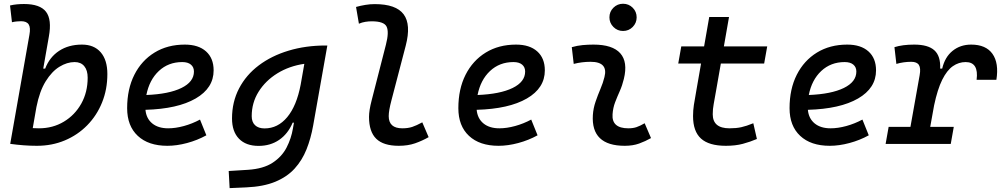

<svg xmlns="http://www.w3.org/2000/svg" viewBox="-20 -764 5313 1019"><path d="M175.8 9.8Q140.1 9.8 105 7.1Q69.8 4.4 34.2 -0.5L136.2 -579.6Q143.1 -617.2 132.3 -634.3Q121.6 -651.4 91.8 -651.4Q79.6 -651.4 67.6 -650.1Q55.7 -648.9 43.5 -646L33.2 -734.9Q51.8 -739.3 70.3 -741Q88.9 -742.7 107.4 -742.7Q192.4 -742.7 224.1 -701.7Q255.9 -660.6 239.3 -569.8L209.5 -399.9H219.7Q243.2 -460.9 293.7 -494.1Q344.2 -527.3 415 -527.3Q479 -527.3 514.4 -486.6Q549.8 -445.8 549.8 -371.1Q549.8 -289.6 521.7 -220.2Q493.7 -150.9 442.9 -99.1Q392.1 -47.4 324 -18.8Q255.9 9.8 175.8 9.8ZM173.3 -195.8 153.8 -84Q169.9 -83 186.5 -83Q260.3 -83 318.8 -118.2Q377.4 -153.3 411.4 -214.1Q445.3 -274.9 445.3 -351.6Q445.3 -391.1 427.2 -412.8Q409.2 -434.6 376 -434.6Q335.9 -434.6 295.4 -409.7Q254.9 -384.8 222.4 -332.3Q189.9 -279.8 173.3 -195.8Z M872.6 -83Q911.6 -83 956.1 -95.2Q1000.5 -107.4 1041.5 -129.4L1075.2 -45.9Q1027.3 -19.5 972.7 -4.9Q918 9.8 868.2 9.8Q767.6 9.8 711.2 -43Q654.8 -95.7 654.8 -189.9Q654.8 -291.5 693.1 -367.2Q731.4 -442.9 800.3 -485.1Q869.1 -527.3 960.9 -527.3Q1033.2 -527.3 1073.5 -491.2Q1113.8 -455.1 1113.8 -390.6Q1113.8 -296.4 1018.3 -241.2Q922.9 -186 752 -181.2Q756.3 -134.8 788.1 -108.9Q819.8 -83 872.6 -83ZM756.8 -259.8Q876.5 -264.6 942.9 -297.1Q1009.3 -329.6 1009.3 -384.3Q1009.3 -407.7 993.2 -421.1Q977.1 -434.6 947.3 -434.6Q873.5 -434.6 823 -387.2Q772.5 -339.8 756.8 -259.8Z M1198.7 234.4 1193.8 143.6 1296.4 137.2Q1377.9 131.8 1427 99.6Q1476.1 67.4 1501 19Q1525.9 -29.3 1534.7 -82.5L1540 -112.8H1533.2Q1508.3 -53.7 1461.7 -21.7Q1415 10.3 1352.5 10.3Q1285.2 10.3 1248.3 -27.8Q1211.4 -65.9 1211.4 -135.3Q1211.4 -223.1 1248.8 -294.7Q1286.1 -366.2 1353.5 -417Q1420.9 -467.8 1511.5 -495.1Q1602.1 -522.5 1708 -522.5H1717.3L1642.1 -98.1Q1629.9 -29.3 1606.7 28.8Q1583.5 86.9 1543.5 130.9Q1503.4 174.8 1440.7 200.7Q1377.9 226.6 1286.6 230.5ZM1595.2 -425.3Q1515.1 -413.6 1452.1 -374.8Q1389.2 -335.9 1352.5 -277.3Q1315.9 -218.8 1315.9 -147.5Q1315.9 -116.2 1333.7 -99.4Q1351.6 -82.5 1384.3 -82.5Q1454.6 -82.5 1504.4 -142.3Q1554.2 -202.1 1575.7 -314.5Z M2096.2 9.8Q2015.1 9.8 1976.8 -27.6Q1938.5 -64.9 1938.5 -143.6Q1938.5 -178.2 1952.6 -231.9L2028.3 -527.3Q2045.4 -593.8 2032 -622.3Q2018.6 -650.9 1953.1 -650.9Q1936.5 -650.9 1919.2 -648.2Q1901.9 -645.5 1884.8 -638.2L1869.6 -727.1Q1894 -733.9 1918.9 -738Q1943.8 -742.2 1968.8 -742.2Q2082 -742.2 2122.3 -688Q2162.6 -633.8 2133.3 -521.5L2057.6 -231.9Q2043 -176.8 2043 -147.9Q2043 -83 2115.2 -83Q2145 -83 2167.5 -90.3Q2189.9 -97.7 2221.2 -114.7L2254.9 -36.1Q2220.7 -16.6 2182.9 -3.4Q2145 9.8 2096.2 9.8Z M2630.4 -83Q2669.4 -83 2713.9 -95.2Q2758.3 -107.4 2799.3 -129.4L2833 -45.9Q2785.2 -19.5 2730.5 -4.9Q2675.8 9.8 2626 9.8Q2525.4 9.8 2469 -43Q2412.6 -95.7 2412.6 -189.9Q2412.6 -291.5 2450.9 -367.2Q2489.3 -442.9 2558.1 -485.1Q2627 -527.3 2718.8 -527.3Q2791 -527.3 2831.3 -491.2Q2871.6 -455.1 2871.6 -390.6Q2871.6 -296.4 2776.1 -241.2Q2680.7 -186 2509.8 -181.2Q2514.2 -134.8 2545.9 -108.9Q2577.6 -83 2630.4 -83ZM2514.6 -259.8Q2634.3 -264.6 2700.7 -297.1Q2767.1 -329.6 2767.1 -384.3Q2767.1 -407.7 2751 -421.1Q2734.9 -434.6 2705.1 -434.6Q2631.3 -434.6 2580.8 -387.2Q2530.3 -339.8 2514.6 -259.8Z M3401.4 -109.9 3435.1 -31.2Q3405.3 -14.2 3372.1 -2.2Q3338.9 9.8 3295.9 9.8Q3116.2 9.8 3126.5 -153.3Q3128.9 -189.9 3140.9 -224.6Q3152.8 -259.3 3166.7 -292Q3180.7 -324.7 3188 -355Q3209 -436 3114.3 -436Q3067.9 -436 3024.9 -424.8L3014.6 -513.7Q3043.5 -522 3072.3 -524.7Q3101.1 -527.3 3129.9 -527.3Q3231 -527.3 3272 -481.2Q3313 -435.1 3291 -345.2Q3282.7 -310.5 3269.3 -280.5Q3255.9 -250.5 3244.6 -221.2Q3233.4 -191.9 3231 -157.7Q3225.6 -83 3314.9 -83Q3339.4 -83 3357.7 -89.1Q3376 -95.2 3401.4 -109.9ZM3286.6 -599.6Q3256.8 -599.6 3235.6 -620.8Q3214.4 -642.1 3214.4 -671.9Q3214.4 -702.1 3235.6 -723.1Q3256.8 -744.1 3286.6 -744.1Q3316.9 -744.1 3337.9 -723.1Q3358.9 -702.1 3358.9 -671.9Q3358.9 -642.1 3337.9 -620.8Q3316.9 -599.6 3286.6 -599.6Z M3832.5 9.8Q3742.7 9.8 3700.4 -28.6Q3658.2 -66.9 3658.2 -147.9Q3658.2 -178.2 3662.6 -207Q3667 -235.8 3676.3 -287.1L3700.7 -426.8H3579.6L3595.7 -517.6H3716.8L3744.1 -673.8H3849.1L3821.8 -517.6H4051.8L4035.6 -426.8H3805.7L3781.2 -287.1Q3772.9 -238.3 3767.8 -211.9Q3762.7 -185.5 3762.7 -157.7Q3762.7 -83 3851.6 -83Q3887.2 -83 3914.1 -88.9Q3940.9 -94.7 3978 -109.9L3997.1 -26.4Q3961.9 -11.2 3922.6 -0.7Q3883.3 9.8 3832.5 9.8Z M4388.2 -83Q4427.2 -83 4471.7 -95.2Q4516.1 -107.4 4557.1 -129.4L4590.8 -45.9Q4543 -19.5 4488.3 -4.9Q4433.6 9.8 4383.8 9.8Q4283.2 9.8 4226.8 -43Q4170.4 -95.7 4170.4 -189.9Q4170.4 -291.5 4208.7 -367.2Q4247.1 -442.9 4315.9 -485.1Q4384.8 -527.3 4476.6 -527.3Q4548.8 -527.3 4589.1 -491.2Q4629.4 -455.1 4629.4 -390.6Q4629.4 -296.4 4533.9 -241.2Q4438.5 -186 4267.6 -181.2Q4272 -134.8 4303.7 -108.9Q4335.4 -83 4388.2 -83ZM4272.5 -259.8Q4392.1 -264.6 4458.5 -297.1Q4524.9 -329.6 4524.9 -384.3Q4524.9 -407.7 4508.8 -421.1Q4492.7 -434.6 4462.9 -434.6Q4389.2 -434.6 4338.6 -387.2Q4288.1 -339.8 4272.5 -259.8Z M4680.2 0 4696.3 -90.8H4812L4860.8 -364.7Q4867.7 -402.3 4856.9 -419.2Q4846.2 -436 4816.4 -436Q4775.4 -436 4737.3 -424.8L4727.1 -513.7Q4770 -527.3 4832 -527.3Q4905.8 -527.3 4939.2 -496.8Q4972.7 -466.3 4969.7 -399.9H4980.5Q4994.6 -460.9 5035.6 -494.1Q5076.7 -527.3 5134.3 -527.3Q5212.4 -527.3 5247.3 -478.3Q5282.2 -429.2 5268.1 -340.3H5163.1Q5175.3 -434.6 5105 -434.6Q5068.4 -434.6 5037.1 -412.8Q5005.9 -391.1 4980.7 -340.8Q4955.6 -290.5 4937.5 -204.6L4917 -90.8H5042L5025.9 0Z"/></svg>

Font: Cascadia Mono
Style: Italic
Weight: 400
Italic angle: -10°
Monospace: yes
Designer: Aaron Bell
Foundry: Saja Typeworks
Version: Version 2404.023; ttfautohint (v1.8.4)